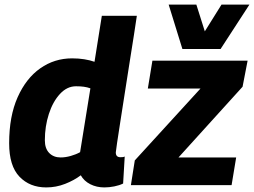

<svg xmlns="http://www.w3.org/2000/svg" viewBox="-20 -809 1110 839"><path d="M436 10Q402 10 374.5 -4Q347 -18 333 -43Q304 -21 264.5 -5.5Q225 10 182 10Q110 10 65 -37Q20 -84 20 -183Q20 -301 57 -384Q94 -467 156 -510.5Q218 -554 295 -554Q324 -554 348.5 -550Q373 -546 393 -539L425 -740H578Q574 -711 565.5 -657.5Q557 -604 546.5 -537.5Q536 -471 525.5 -403.5Q515 -336 506 -278.5Q497 -221 491.5 -184Q486 -147 486 -143Q486 -122 506 -122Q511 -122 516 -122.5Q521 -123 525 -125L518 -7Q502 1 479.5 5.5Q457 10 436 10ZM245 -121Q266 -121 289 -127.5Q312 -134 330 -144L375 -423Q361 -428 346 -430Q331 -432 312 -432Q273 -432 242 -398.5Q211 -365 193.5 -311Q176 -257 176 -196Q176 -160 195 -140.5Q214 -121 245 -121ZM552 0 569 -108 856 -422H626L646 -544H1062L1040 -430L760 -121H1012L992 0ZM1070 -789 944 -595H777L717 -789H838L875 -672L948 -789Z"/></svg>

Font: Georama
Style: Bold Italic
Weight: 700
Italic angle: -9°
Designer: Jean-Baptiste Levee
Foundry: Production Type
Version: Version 1.000